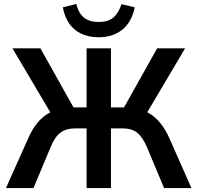

<svg xmlns="http://www.w3.org/2000/svg" viewBox="-20 -949 996 969"><path d="M10 0 122 -250Q142 -296 167.5 -327.5Q193 -359 225 -377.5Q257 -396 297 -402L244 -365L43 -705H184L361 -389L340 -407H417V-705H540V-407H618L596 -389L773 -705H914L713 -365L661 -402Q702 -396 734 -376.5Q766 -357 791 -325.5Q816 -294 835 -251L946 0H808L723 -203Q701 -256 673 -278.5Q645 -301 599 -301H540V0H417V-301H358Q314 -301 285 -279.5Q256 -258 234 -203L149 0ZM478 -761Q429 -761 391 -778.5Q353 -796 329.5 -830Q306 -864 297 -912L365 -929Q377 -881 404.5 -859.5Q432 -838 478 -838Q525 -838 551.5 -860Q578 -882 593 -928L660 -912Q645 -838 597.5 -799.5Q550 -761 478 -761Z"/></svg>

Font: Nunito Sans 10pt SemiCondensed
Style: Bold
Weight: 700
Width: 4
Designer: Vernon Adams
Foundry: Vernon Adams
Version: Version 3.101;gftools[0.9.27]